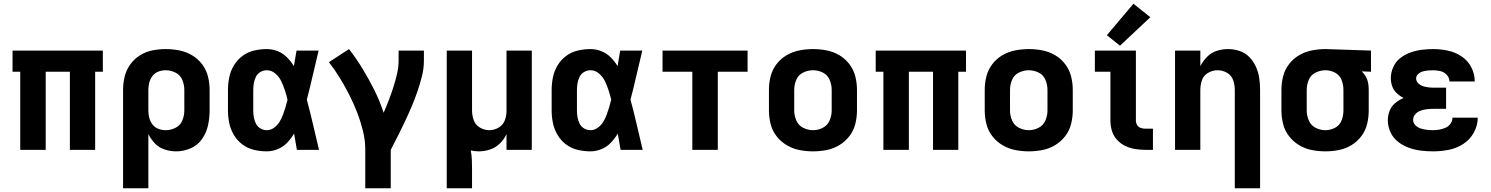

<svg xmlns="http://www.w3.org/2000/svg" viewBox="-20 -800 7960 1025"><path d="M88 0H224V-417H353V0H488V-417H529V-530H47V-417H88Z M637 205H772V-84Q786 -56 808 -33.5Q830 -11 860 -1.5Q890 8 921 8Q961 8 998.5 -8.5Q1036 -25 1059 -58.5Q1082 -92 1090.5 -131Q1099 -170 1099 -210V-320Q1099 -357 1090 -392.5Q1081 -428 1059 -457Q1037 -486 1005 -505Q973 -524 937 -531Q901 -538 865 -538Q829 -538 793.5 -531Q758 -524 727 -504.5Q696 -485 675 -455.5Q654 -426 645.5 -391Q637 -356 637 -320ZM865 -105Q845 -105 826 -112Q807 -119 794.5 -135Q782 -151 777 -170.5Q772 -190 772 -210V-320Q772 -340 777 -359.5Q782 -379 794.5 -395Q807 -411 826 -418Q845 -425 865 -425Q892 -425 917.5 -412Q943 -399 953.5 -373Q964 -347 964 -320V-210Q964 -183 953.5 -157Q943 -131 917.5 -118Q892 -105 865 -105Z M1404 8Q1434 8 1463 -4Q1492 -16 1513 -38Q1534 -60 1550 -87Q1557 -43 1565 0H1683Q1667 -67 1651.5 -134Q1636 -201 1618 -268Q1635 -333 1650 -399Q1665 -465 1681 -530H1563Q1556 -489 1549 -447Q1533 -473 1511.5 -494.5Q1490 -516 1462 -527Q1434 -538 1404 -538Q1370 -538 1336 -530Q1302 -522 1274.5 -501.5Q1247 -481 1229 -451.5Q1211 -422 1204 -388Q1197 -354 1197 -320V-210Q1197 -176 1204 -142.5Q1211 -109 1229 -79Q1247 -49 1274.5 -28.5Q1302 -8 1336 0Q1370 8 1404 8ZM1404 -105Q1386 -105 1370 -114.5Q1354 -124 1346 -140.5Q1338 -157 1335 -174.5Q1332 -192 1332 -210V-320Q1332 -338 1335 -355.5Q1338 -373 1346 -389.5Q1354 -406 1370 -415.5Q1386 -425 1404 -425Q1430 -425 1450.5 -407Q1471 -389 1482 -365.5Q1493 -342 1501 -317.5Q1509 -293 1515 -268Q1510 -247 1504 -227Q1498 -207 1490.5 -187Q1483 -167 1472 -149Q1461 -131 1443 -118Q1425 -105 1404 -105Z M1930 205H2066V0Q2086 -38 2105 -76Q2124 -114 2142.5 -153Q2161 -192 2177.5 -231Q2194 -270 2208 -310.5Q2222 -351 2232.5 -392.5Q2243 -434 2243 -477V-530H2108V-477Q2108 -441 2099.5 -405Q2091 -369 2080 -334.5Q2069 -300 2056 -266Q2043 -232 2028 -198Q2008 -260 1979 -318Q1950 -376 1916.5 -431.5Q1883 -487 1843 -538L1736 -468Q1768 -427 1794.5 -383.5Q1821 -340 1844.5 -294Q1868 -248 1886.5 -200Q1905 -152 1917.5 -102Q1930 -52 1930 0Z M2365 205H2500V102Q2500 78 2499 53Q2498 28 2493 3Q2514 8 2536 8Q2567 8 2596.5 -2Q2626 -12 2648.5 -34Q2671 -56 2684 -84V0H2819V-530H2684V-207Q2684 -181 2674.5 -156.5Q2665 -132 2641.5 -118.5Q2618 -105 2592 -105Q2566 -105 2542 -119Q2518 -133 2509 -158.5Q2500 -184 2500 -210V-530H2365Z M3132 8Q3162 8 3191 -4Q3220 -16 3241 -38Q3262 -60 3278 -87Q3285 -43 3293 0H3411Q3395 -67 3379.5 -134Q3364 -201 3346 -268Q3363 -333 3378 -399Q3393 -465 3409 -530H3291Q3284 -489 3277 -447Q3261 -473 3239.5 -494.5Q3218 -516 3190 -527Q3162 -538 3132 -538Q3098 -538 3064 -530Q3030 -522 3002.5 -501.5Q2975 -481 2957 -451.5Q2939 -422 2932 -388Q2925 -354 2925 -320V-210Q2925 -176 2932 -142.5Q2939 -109 2957 -79Q2975 -49 3002.5 -28.5Q3030 -8 3064 0Q3098 8 3132 8ZM3132 -105Q3114 -105 3098 -114.5Q3082 -124 3074 -140.5Q3066 -157 3063 -174.5Q3060 -192 3060 -210V-320Q3060 -338 3063 -355.5Q3066 -373 3074 -389.5Q3082 -406 3098 -415.5Q3114 -425 3132 -425Q3158 -425 3178.5 -407Q3199 -389 3210 -365.5Q3221 -342 3229 -317.5Q3237 -293 3243 -268Q3238 -247 3232 -227Q3226 -207 3218.5 -187Q3211 -167 3200 -149Q3189 -131 3171 -118Q3153 -105 3132 -105Z M3676 0H3812V-417H3971V-530H3517V-417H3676Z M4320 8Q4357 8 4393 1Q4429 -6 4460.5 -25Q4492 -44 4514.5 -73Q4537 -102 4546 -138Q4555 -174 4555 -210V-320Q4555 -357 4546 -392.5Q4537 -428 4514.5 -457.5Q4492 -487 4460.5 -505.5Q4429 -524 4393 -531Q4357 -538 4320 -538Q4284 -538 4248 -531Q4212 -524 4180 -505.5Q4148 -487 4125.5 -457.5Q4103 -428 4094 -392.5Q4085 -357 4085 -320V-210Q4085 -174 4094 -138Q4103 -102 4125.5 -73Q4148 -44 4180 -25Q4212 -6 4248 1Q4284 8 4320 8ZM4320 -105Q4293 -105 4267.5 -118Q4242 -131 4231 -157Q4220 -183 4220 -210V-320Q4220 -348 4231 -374Q4242 -400 4267.5 -412.5Q4293 -425 4320 -425Q4348 -425 4373 -412.5Q4398 -400 4409 -374Q4420 -348 4420 -320V-210Q4420 -183 4409 -157Q4398 -131 4373 -118Q4348 -105 4320 -105Z M4696 0H4832V-417H4961V0H5096V-417H5137V-530H4655V-417H4696Z M5472 8Q5509 8 5545 1Q5581 -6 5612.5 -25Q5644 -44 5666.5 -73Q5689 -102 5698 -138Q5707 -174 5707 -210V-320Q5707 -357 5698 -392.5Q5689 -428 5666.5 -457.5Q5644 -487 5612.5 -505.5Q5581 -524 5545 -531Q5509 -538 5472 -538Q5436 -538 5400 -531Q5364 -524 5332 -505.5Q5300 -487 5277.5 -457.5Q5255 -428 5246 -392.5Q5237 -357 5237 -320V-210Q5237 -174 5246 -138Q5255 -102 5277.5 -73Q5300 -44 5332 -25Q5364 -6 5400 1Q5436 8 5472 8ZM5472 -105Q5445 -105 5419.5 -118Q5394 -131 5383 -157Q5372 -183 5372 -210V-320Q5372 -348 5383 -374Q5394 -400 5419.5 -412.5Q5445 -425 5472 -425Q5500 -425 5525 -412.5Q5550 -400 5561 -374Q5572 -348 5572 -320V-210Q5572 -183 5561 -157Q5550 -131 5525 -118Q5500 -105 5472 -105Z M6095 0H6135V-113H6095Q6082 -113 6070 -117Q6058 -121 6051 -132Q6044 -143 6044 -156V-530H5825V-417H5908V-156Q5908 -128 5916 -101.5Q5924 -75 5943 -54Q5962 -33 5987 -21Q6012 -9 6039.5 -4.5Q6067 0 6095 0ZM5959 -556 6121 -708 6031 -780 5889 -612Z M6572 205H6707V-320Q6707 -352 6702.5 -383Q6698 -414 6685 -443Q6672 -472 6650 -495Q6628 -518 6597.5 -528Q6567 -538 6536 -538Q6505 -538 6475.5 -528.5Q6446 -519 6424 -496.5Q6402 -474 6388 -447V-530H6253V0H6388V-320Q6388 -347 6397 -372.5Q6406 -398 6430 -411.5Q6454 -425 6480 -425Q6507 -425 6530.5 -411.5Q6554 -398 6563 -372.5Q6572 -347 6572 -320Z M7056 8Q7092 8 7127.5 1Q7163 -6 7194.5 -25Q7226 -44 7248 -73.5Q7270 -103 7278.5 -138.5Q7287 -174 7287 -210V-320Q7287 -338 7284 -356Q7281 -374 7272 -390Q7263 -406 7250 -419L7299 -417V-530L7057 -538H7056Q7020 -538 6984 -531Q6948 -524 6916 -505.5Q6884 -487 6861.5 -457.5Q6839 -428 6830 -392.5Q6821 -357 6821 -320V-210Q6821 -174 6830 -138Q6839 -102 6861.5 -73Q6884 -44 6915.5 -25Q6947 -6 6983 1Q7019 8 7056 8ZM7056 -105Q7028 -105 7003 -118Q6978 -131 6967 -157Q6956 -183 6956 -210V-320Q6956 -348 6967 -374Q6978 -400 7003.5 -412.5Q7029 -425 7056 -425Q7083 -425 7107.5 -412Q7132 -399 7142 -373Q7152 -347 7152 -320V-210Q7152 -183 7142 -157Q7132 -131 7107.5 -118Q7083 -105 7056 -105Z M7630 8Q7672 8 7713.5 0Q7755 -8 7791 -31Q7827 -54 7848 -92Q7869 -130 7869 -172H7734Q7734 -154 7723.5 -139.5Q7713 -125 7697 -118Q7681 -111 7664 -108Q7647 -105 7630 -105Q7613 -105 7597 -107Q7581 -109 7565 -114Q7549 -119 7536.5 -131Q7524 -143 7524 -160Q7524 -177 7536 -190.5Q7548 -204 7564.5 -209.5Q7581 -215 7598 -217Q7615 -219 7632 -219H7700V-332H7632Q7618 -332 7603.5 -334Q7589 -336 7575.5 -340.5Q7562 -345 7551 -356Q7540 -367 7540 -381Q7540 -395 7551 -405Q7562 -415 7575 -418.5Q7588 -422 7602 -423.5Q7616 -425 7630 -425Q7649 -425 7669 -420.5Q7689 -416 7703.5 -400.5Q7718 -385 7718 -365H7853V-366Q7853 -406 7834 -442Q7815 -478 7781 -500Q7747 -522 7708 -530Q7669 -538 7630 -538Q7599 -538 7568.5 -534Q7538 -530 7509 -519.5Q7480 -509 7455.5 -490Q7431 -471 7418 -442Q7405 -413 7405 -383Q7405 -360 7412.5 -339Q7420 -318 7436.5 -302.5Q7453 -287 7473 -277Q7449 -267 7428.5 -250Q7408 -233 7398.5 -208.5Q7389 -184 7389 -158Q7389 -125 7403 -94.5Q7417 -64 7443 -43.5Q7469 -23 7500.5 -11.5Q7532 0 7564.5 4Q7597 8 7630 8Z"/></svg>

Font: Iosevka Sparkle Extrabold
Style: Regular
Weight: 800
Designer: Belleve Invis
Foundry: Belleve Invis
Version: Version 4.5.0; ttfautohint (v1.8.3)